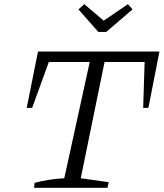

<svg xmlns="http://www.w3.org/2000/svg" viewBox="-20 -900 784 920"><path d="M744 -653 691 -383H666L673 -603H481L367 -46L501 -27L495 0H143L146 -24Q180 -33 215.5 -38.5Q251 -44 288 -46L410 -603H214L134 -383H108L162 -653ZM451 -747 356 -855 384 -880 477 -801 593 -880 615 -855 489 -747Z"/></svg>

Font: Piazzolla Thin Light
Style: Italic
Weight: 300
Italic angle: -11.3°
Version: Version 2.005